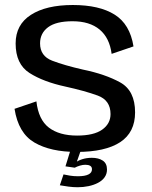

<svg xmlns="http://www.w3.org/2000/svg" viewBox="-20 -618 622 786"><path d="M294 4Q411 4 472 -36Q533 -76 533 -158Q533 -247 471.8 -280.8Q410.5 -314.5 320 -333Q243.5 -350.5 193.8 -369.5Q144 -388.5 144 -440.5Q144 -482 176.8 -506.5Q209.5 -531 277 -531Q347 -531 387.8 -497Q428.5 -463 437 -397.5L526.5 -428Q512 -519 449.2 -558.2Q386.5 -597.5 278 -597.5Q169 -597.5 106.5 -557.2Q44 -517 44 -440Q44 -355.5 100.8 -319.2Q157.5 -283 248 -263.5Q327.5 -246 380 -226.8Q432.5 -207.5 432.5 -151Q432.5 -111.5 398.2 -87.2Q364 -63 295.5 -63Q223 -63 180.2 -95.5Q137.5 -128 129 -203L39.5 -172.5Q55 -73 121 -34.5Q187 4 294 4ZM298 148.5Q321 148.5 342.5 144Q364 139.5 381.2 130.5Q398.5 121.5 408.2 107.8Q418 94 418 76Q418 51 400.8 39.5Q383.5 28 356 28Q334.5 28 316 34Q297.5 40 288 48.5L286 68.5Q295.5 63.5 307.2 60Q319 56.5 329.5 56.5Q342 56.5 349.2 60.8Q356.5 65 356.5 75Q356.5 89 342 96.2Q327.5 103.5 299 103.5Q281.5 103.5 266.2 101Q251 98.5 240 96L225 140.5Q242 143.5 260.8 146Q279.5 148.5 298 148.5ZM286 68.5 310 0H267.5L248 63Z"/></svg>

Font: Anybody Thin
Style: Regular
Weight: 400
Version: Version 1.113;gftools[0.9.25]